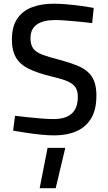

<svg xmlns="http://www.w3.org/2000/svg" viewBox="-20 -719 583 1034"><path d="M193.6 294.6 236.2 77.4H331.6L279.9 294.6ZM272.7 10.1Q241.4 10.1 200.5 6.1Q159.6 2 119.8 -4.2Q80 -10.4 50.6 -15.3L60.9 -95.5Q90.2 -91.8 128.4 -87.8Q166.6 -83.8 204 -80.8Q241.4 -77.8 267.4 -77.8Q334.5 -77.8 366.8 -107.6Q399.1 -137.4 399.1 -197.5Q399.1 -229.7 386.1 -249.2Q373.1 -268.7 342.1 -281.8Q311.2 -294.8 257.3 -307Q184.3 -324.9 136.9 -347.5Q89.4 -370.1 66.8 -407.9Q44.1 -445.7 44.1 -506.8Q44.1 -575.5 72.5 -617.8Q100.8 -660.1 151.5 -679.6Q202.2 -699.1 270.1 -699.1Q301.3 -699.1 340.9 -695.6Q380.5 -692.2 419 -686.8Q457.6 -681.4 484.8 -676.2L476.4 -594.7Q446.8 -598.7 408.5 -602.2Q370.2 -605.7 335 -608.4Q299.9 -611.1 278.9 -611.1Q212.7 -611.1 178.5 -587.1Q144.2 -563.1 144.2 -513.8Q144.2 -477.9 159.2 -457.6Q174.3 -437.3 208.9 -424.3Q243.5 -411.3 302.7 -396.3Q355.8 -382 393.2 -367Q430.6 -351.9 453.9 -330.7Q477.2 -309.5 488.2 -278.8Q499.2 -248.1 499.2 -204.3Q499.2 -128.8 470.8 -81.5Q442.4 -34.3 391.4 -12.1Q340.5 10.1 272.7 10.1Z"/></svg>

Font: TitilliumWeb ExtraLight
Style: Regular
Weight: 400
Designer: Mohamed Gaber, Accademia di Belle Arti di Urbino and others
Foundry: Kief Type Foundry, Accademia di Belle Arti di Urbino and others
Version: Version 3.000; ttfautohint (v1.8.2)